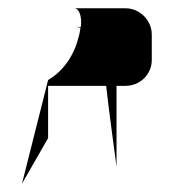

<svg xmlns="http://www.w3.org/2000/svg" viewBox="-20 -777 425 463"><path d="M33 -334 96 -444V-570H236C240 -530 261 -375 261 -375V-570H283C318 -570 346 -598 346 -632V-694C346 -728 317 -757 283 -757H159C170 -757 178 -740 175 -712H163C167 -712 170 -711 174 -710C173 -703 172 -695 169 -686C157 -637 127 -602 96 -584Z"/></svg>

Font: bitstorm
Style: Regular
Weight: 400
Version: Version 0.2